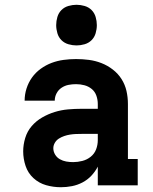

<svg xmlns="http://www.w3.org/2000/svg" viewBox="-20 -775 640 803"><path d="M235 8H234Q203 8 173 -0.5Q143 -9 120 -30Q97 -51 87 -81Q77 -111 77 -142Q77 -170 85.5 -198Q94 -226 112.5 -247.5Q131 -269 156 -283.5Q181 -298 208.5 -306.5Q236 -315 264.5 -317.5Q293 -320 321 -320H389V-340Q389 -358 383 -375Q377 -392 363.5 -403Q350 -414 333 -418.5Q316 -423 298 -423Q282 -423 266.5 -420Q251 -417 237.5 -408Q224 -399 216.5 -384.5Q209 -370 209 -354H83Q83 -380 91 -405Q99 -430 114 -451Q129 -472 150.5 -487.5Q172 -503 196 -512Q220 -521 246 -524.5Q272 -528 298 -528Q325 -528 352 -524.5Q379 -521 404.5 -511Q430 -501 452 -484Q474 -467 488.5 -444Q503 -421 509 -394.5Q515 -368 515 -340V-110H556V0H389V-78Q378 -57 362 -40Q346 -23 325 -12Q304 -1 281 3.5Q258 8 235 8ZM286 -97Q305 -97 324.5 -102Q344 -107 359.5 -119.5Q375 -132 382 -150.5Q389 -169 389 -189V-215H321Q309 -215 297 -214.5Q285 -214 272.5 -212Q260 -210 248.5 -206Q237 -202 226.5 -195.5Q216 -189 209.5 -178Q203 -167 203 -155Q203 -141 210.5 -128.5Q218 -116 230.5 -109Q243 -102 257 -99.5Q271 -97 286 -97ZM300 -585Q283 -585 266 -590Q249 -595 237 -607Q225 -619 220 -636Q215 -653 215 -670Q215 -687 220 -704Q225 -721 237 -733Q249 -745 266 -750Q283 -755 300 -755Q317 -755 334 -750Q351 -745 363 -733Q375 -721 380 -704Q385 -687 385 -670Q385 -653 380 -636Q375 -619 363 -607Q351 -595 334 -590Q317 -585 300 -585Z"/></svg>

Font: Iosevka Etoile Extrabold
Style: Regular
Weight: 800
Designer: Belleve Invis
Foundry: Belleve Invis
Version: Version 22.1.2; ttfautohint (v1.8.4)